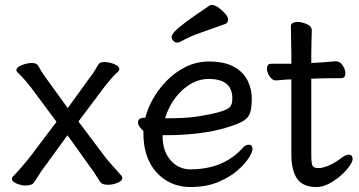

<svg xmlns="http://www.w3.org/2000/svg" viewBox="-20 -733 1443 771"><path d="M117 -1Q109 12 81 12Q67 12 49 5Q28 -3 28 -15Q28 -21 34 -26Q53 -45 96 -97L207 -244L102 -385Q76 -418 51 -442Q46 -446 46 -452Q46 -463 67.5 -471.5Q89 -480 107.5 -480Q126 -480 132 -471Q148 -442 163 -422L252 -299L344 -426Q353 -437 361.5 -451.5Q370 -466 375 -474Q381 -484 399 -484Q417 -484 438 -476Q459 -467 459 -456Q459 -450 454 -445Q439 -432 426.5 -417Q414 -402 403 -389L295 -245L405 -99Q417 -84 435.5 -63.5Q454 -43 467 -28Q471 -25 471 -18Q471 -6 450 2Q432 9 414 9Q389 9 382 -3L364 -31Q353 -49 344 -60L251 -190L155 -58Q146 -47 135.5 -29.5Q125 -12 117 -1Z M706 -566Q699 -562 691 -562Q683 -562 676 -569Q669 -576 669 -584.5Q669 -593 682 -607Q709 -636 822 -711Q825 -713 831 -713Q843 -713 857.5 -702.5Q872 -692 884 -678.5Q896 -665 896 -654Q896 -642 885 -637Q836 -619 788 -602.5Q740 -586 706 -566ZM819 -486Q883 -486 921 -464Q959 -442 975 -408Q991 -374 991 -338.5Q991 -303 985 -282Q979 -261 958 -248Q937 -235 891 -221Q790 -190 640 -190H633V-186Q633 -126 665 -89.5Q697 -53 744 -53Q874 -53 951 -135Q965 -152 978 -152Q994 -152 994 -134Q994 -123 979 -99Q964 -75 933 -48Q902 -21 855 -1.5Q808 18 744 18Q691 18 648 -8Q605 -34 580.5 -82Q556 -130 556 -196V-207Q548 -214 541 -223.5Q534 -233 534 -241Q534 -260 559 -260Q560 -260 564 -261Q572 -295 593 -333.5Q614 -372 647.5 -407Q681 -442 725 -464Q769 -486 819 -486ZM643 -258H655Q728 -258 778 -266Q828 -274 860 -283Q895 -293 904 -304Q913 -315 913 -338Q913 -416 818 -416Q783 -416 753 -400Q723 -384 700 -359Q677 -334 663 -307Q649 -280 643 -258Z M1230 -417V-112Q1230 -75 1235.5 -66.5Q1241 -58 1258.5 -58Q1276 -58 1300.5 -68.5Q1325 -79 1346.5 -95.5Q1368 -112 1380 -112Q1389 -112 1392.5 -107Q1396 -102 1396 -95Q1396 -84 1383 -65.5Q1370 -47 1348.5 -28Q1327 -9 1301.5 4.5Q1276 18 1251 18Q1196 18 1173 -15.5Q1150 -49 1150 -113V-414Q1129 -414 1117.5 -412.5Q1106 -411 1090 -410H1089Q1073 -410 1062.5 -426.5Q1052 -443 1052 -457Q1052 -477 1069 -477H1150V-522Q1150 -531 1149 -574.5Q1148 -618 1148 -628Q1148 -638 1158 -642Q1165 -645 1174 -645Q1191 -645 1210 -637Q1232 -628 1232 -611Q1232 -604 1231 -569Q1230 -534 1230 -522V-480Q1276 -482 1328 -487H1329Q1345 -487 1356 -470.5Q1367 -454 1367 -439Q1367 -419 1349 -419H1311Q1283 -419 1263 -418Q1263 -418 1230 -417Z"/></svg>

Font: Moon Stars Kai
Style: Bold
Weight: 700
Designer: GuiWonder
Version: Version 1.101